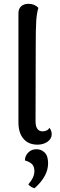

<svg xmlns="http://www.w3.org/2000/svg" viewBox="-20 -751 314 1010"><path d="M77 -107V-681Q77 -705 91.5 -718Q106 -731 130 -731Q161 -731 182 -710Q173 -681 170.5 -640Q168 -599 168 -515L167 -113Q167 -60 205 -60Q216 -60 226 -65Q236 -70 240 -79Q252 -63 252 -45Q252 -21 230 -5.5Q208 10 177 10Q130 10 103.5 -21Q77 -52 77 -107ZM129 219Q161 182 161 150Q161 123 147 111Q133 99 111 93Q111 70 128 52Q145 34 172 34Q197 34 215 51.5Q233 69 233 108Q233 176 162 239Q143 235 129 219Z"/></svg>

Font: Arima Madurai Medium
Style: Regular
Weight: 500
Designer: Joana Correia and Natanael Gama
Foundry: NDISCOVER
Version: Version 1.020